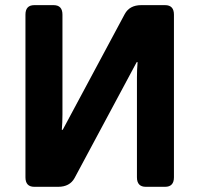

<svg xmlns="http://www.w3.org/2000/svg" viewBox="-20 -720 769 740"><path d="M112.3 0Q78.1 0 78.1 -36.6V-663.6Q78.1 -700.2 112.3 -700.2H186.5Q220.7 -700.2 220.7 -663.6V-278.3Q220.7 -249 218.3 -219.7H221.7L460.9 -666Q479.5 -700.2 524.4 -700.2H616.2Q650.4 -700.2 650.4 -663.6V-36.6Q650.4 0 616.2 0H542Q507.8 0 507.8 -36.6V-421.9Q507.8 -451.2 510.3 -480.5H506.8L267.6 -34.2Q249 0 204.1 0Z"/></svg>

Font: Istok
Style: Bold
Weight: 700
Designer: Andrey V. Panov
Foundry: Andrey V. Panov
Version: Version 1.0.1